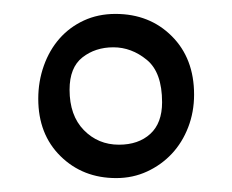

<svg xmlns="http://www.w3.org/2000/svg" viewBox="-20 -713 334 276"><path d="M151 -505Q179 -505 196 -520.5Q213 -536 213 -566Q213 -609 191 -627Q169 -645 143 -645Q117 -645 98.5 -630.5Q80 -616 80 -584Q80 -547 100.5 -526Q121 -505 151 -505ZM35 -571Q35 -596 43 -618.5Q51 -641 65.5 -657.5Q80 -674 100.5 -683.5Q121 -693 146 -693Q195 -693 227 -661Q259 -629 259 -577Q259 -552 250.5 -530Q242 -508 227 -492Q212 -476 191.5 -466.5Q171 -457 147 -457Q99 -457 67 -488.5Q35 -520 35 -571Z"/></svg>

Font: Lusitana
Style: Regular
Weight: 400
Designer: Ana Paula Megda
Foundry: Ana Paula Megda
Version: Version 1.000; ttfautohint (v1.1) -l 8 -r 50 -G 200 -x 14 -D